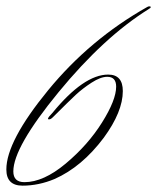

<svg xmlns="http://www.w3.org/2000/svg" viewBox="-27 -558 495 605"><path d="M128 -191 138 -202Q237 -323 314 -323Q360 -323 360 -271Q360 -206 300 -124Q231 -32 145 6Q95 27 44 27Q-7 27 -7 -24Q-7 -113 124.5 -273.5Q256 -434 437 -536Q440 -538 444 -538Q448 -538 448 -535.5Q448 -533 441 -529Q300 -441 157.5 -267.5Q15 -94 15 -18Q15 16 50 16Q110 16 180 -42.5Q250 -101 294.5 -172Q339 -243 339 -285Q339 -316 311 -316Q290 -316 261.5 -297.5Q233 -279 211.5 -259Q190 -239 140 -189Q133 -182 128.5 -182Q124 -182 124 -183Q124 -186 128 -191Z"/></svg>

Font: Herr Von Muellerhoff
Style: Regular
Weight: 400
Version: Version 1.000